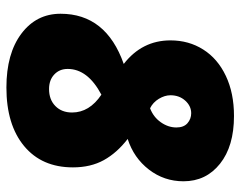

<svg xmlns="http://www.w3.org/2000/svg" viewBox="-98 -668 775 620"><g transform="rotate(90 290.0 -357.5)"><path d="M354 -725.1Q451.7 -725.1 508.3 -679.9Q564.9 -634.8 564.9 -562Q564.9 -499.5 527.1 -450.4Q489.3 -401.4 428.2 -381.8Q473.1 -347.2 496.6 -304.7Q520 -262.2 520 -205.1Q520 -104.5 451.2 -47.4Q382.3 9.8 262.2 9.8Q152.3 9.8 88.1 -38.6Q23.9 -86.9 23.9 -165Q23.9 -312 186 -369.1Q109.9 -428.2 109.9 -520Q109.9 -579.1 139.4 -625.7Q168.9 -672.4 224.4 -698.7Q279.8 -725.1 354 -725.1ZM285.2 -296.9Q202.1 -252.9 202.1 -188Q202.1 -161.6 220 -144.8Q237.8 -127.9 267.1 -127.9Q301.3 -127.9 322 -148.4Q342.8 -168.9 342.8 -202.1Q342.8 -258.3 285.2 -296.9ZM345.2 -586.9Q321.8 -586.9 304.4 -567.6Q287.1 -548.3 287.1 -520Q287.1 -501.5 298.6 -482.4Q310.1 -463.4 329.1 -454.1Q357.4 -464.8 374.3 -488.8Q391.1 -512.7 391.1 -539.1Q391.1 -563 377.2 -575Q363.3 -586.9 345.2 -586.9Z"/></g></svg>

Font: TypoPRO Open Sans
Style: Italic
Weight: 800
Italic angle: -12°
Foundry: Ascender Corporation
Version: Version 1.10